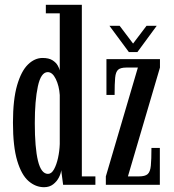

<svg xmlns="http://www.w3.org/2000/svg" viewBox="-20 -770 725 800"><path d="M163.5 10Q128.5 10 99 -15.5Q69.5 -41 51.8 -100Q34 -159 34 -259Q34 -355 51.2 -414.5Q68.5 -474 96.5 -501.2Q124.5 -528.5 157.5 -528.5Q183.5 -528.5 198.5 -519Q213.5 -509.5 220.5 -497Q227.5 -484.5 229 -476.5V-714.5H171V-750H321V-35H377.5V0H243L235 -61Q234 -47.5 225.5 -30.8Q217 -14 201.5 -2Q186 10 163.5 10ZM180 -45.5Q194.5 -45.5 205 -64.5Q215.5 -83.5 221.8 -112Q228 -140.5 229 -170V-374Q226.5 -412 212.5 -440.8Q198.5 -469.5 179 -469.5Q150.5 -469.5 137.8 -410.2Q125 -351 125 -257Q125 -154.5 138.2 -100Q151.5 -45.5 180 -45.5ZM421 0V-35L554.5 -488.5H506.5Q482.5 -488.5 472.2 -479.5Q462 -470.5 459.8 -446Q457.5 -421.5 457.5 -374.5H423.5V-523.5H646.5V-488.5L513 -35H558.5Q584.5 -35 595.2 -44.5Q606 -54 608.5 -79.8Q611 -105.5 611 -153.5H646V0ZM517 -553 436 -662.5H478.5L534.5 -588.5L590.5 -662.5H633L552.5 -553Z"/></svg>

Font: Imbue 10pt Medium
Style: Regular
Weight: 500
Designer: Tyler Finck
Foundry: Etcetera Type Company
Version: Version 1.102; ttfautohint (v1.8.3)